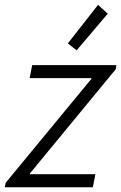

<svg xmlns="http://www.w3.org/2000/svg" viewBox="-23 -790 511 810"><path d="M-2.9 0 1 -19 362.3 -457V-460.4H102.1L112.8 -515.1H467.8L465.3 -498L103.5 -58.6V-55.2H379.4L368.7 0ZM300.3 -577.6 263.2 -606.9 390.6 -769.5 431.6 -732.4Z"/></svg>

Font: Reddit Sans Light
Style: Italic
Weight: 300
Italic angle: -11.25°
Designer: Stephen Hutchings
Version: Version 1.013